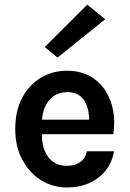

<svg xmlns="http://www.w3.org/2000/svg" viewBox="-20 -810 570 844"><path d="M274 14Q212 14 160.5 -18Q109 -50 78 -108Q47 -166 47 -243Q47 -323 77.8 -380.5Q108.5 -438 160 -468.5Q211.5 -499 274 -499Q332 -499 374.2 -475.8Q416.5 -452.5 442.5 -412.8Q468.5 -373 477.5 -323Q486.5 -273 478 -220H141V-284H394.5L371.5 -269Q373 -292.5 369.2 -316.5Q365.5 -340.5 355 -360.5Q344.5 -380.5 325.2 -392.8Q306 -405 276 -405Q240 -405 215 -387Q190 -369 177 -338Q164 -307 164 -268V-221Q164 -180 176.2 -148.5Q188.5 -117 213 -99Q237.5 -81 274 -81Q308.5 -81 332 -97Q355.5 -113 362 -145H481Q473.5 -98 445.8 -62.2Q418 -26.5 374.2 -6.2Q330.5 14 274 14ZM233 -557 176.5 -603 363.5 -789.5 442.5 -725.5Z"/></svg>

Font: Karla ExtraLight
Style: Bold
Weight: 700
Version: Version 2.001